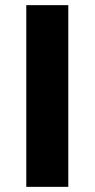

<svg xmlns="http://www.w3.org/2000/svg" viewBox="-20 -725 367 745"><path d="M82 0V-705H245V0Z"/></svg>

Font: Nunito Sans 7pt ExtraBold
Style: Regular
Weight: 800
Designer: Vernon Adams
Foundry: Vernon Adams
Version: Version 3.101;gftools[0.9.27]